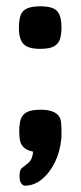

<svg xmlns="http://www.w3.org/2000/svg" viewBox="-20 -476 256 609"><path d="M58 113Q58 113 54 111.5Q50 110 46 103.5Q42 97 42 83Q42 64 48 58.5Q54 53 56 52Q57 51 70 40.5Q83 30 85 5Q75 3 67.5 -0.5Q60 -4 55 -9Q45 -19 43 -32.5Q41 -46 41 -60Q41 -83 46 -98Q51 -113 65.5 -120.5Q80 -128 109 -128Q147 -128 163 -112Q172 -103 173.5 -89Q175 -75 175 -61Q175 -51 175 -44.5Q175 -38 174 -33Q170 7 153.5 40Q137 73 112.5 93Q88 113 58 113ZM107 -321Q69 -321 54.5 -336.5Q40 -352 40 -387Q40 -413 45.5 -428Q51 -443 66.5 -449.5Q82 -456 108 -456Q147 -456 161 -441Q175 -426 175 -388Q175 -370 171 -354.5Q167 -339 153 -330Q139 -321 107 -321Z"/></svg>

Font: Fredoka Light Medium
Style: Regular
Weight: 500
Version: Version 2.001